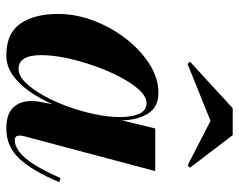

<svg xmlns="http://www.w3.org/2000/svg" viewBox="-94 -650 754 606"><g transform="rotate(90 283.0 -347.0)"><path d="M361.5 -634.5 182 -562 174.5 -569.5 321.5 -704.5H406.5L509.5 -569.5L502 -562ZM555 -157Q519 -72 480.8 -31Q442.5 10 385.5 10Q340.5 10 319.8 -11.2Q299 -32.5 299 -68Q299 -78 299.8 -85.2Q300.5 -92.5 301.5 -97.5L309 -135.5Q291.5 -96 268.5 -63Q245.5 -30 216.8 -10Q188 10 154.5 10Q85.5 10 54.8 -34Q24 -78 24 -152.5Q24 -210 45.5 -266.2Q67 -322.5 103 -368.5Q139 -414.5 183 -442.2Q227 -470 272.5 -470Q318 -470 338.2 -437.5Q358.5 -405 360 -355L385.5 -460H520L410 -46.5Q408 -39 408 -31Q408 -16.5 422.5 -16.5Q438 -16.5 456.2 -28.8Q474.5 -41 495.8 -72.5Q517 -104 542 -161ZM349.5 -349Q349.5 -386.5 339 -409.5Q328.5 -432.5 305.5 -432.5Q285.5 -432.5 264.2 -409.8Q243 -387 223.2 -349.5Q203.5 -312 188 -267.8Q172.5 -223.5 163.2 -179.8Q154 -136 154 -100.5Q154 -28.5 197.5 -28.5Q218.5 -28.5 239.8 -49.8Q261 -71 280.8 -106Q300.5 -141 316 -183.5Q331.5 -226 340.5 -269.2Q349.5 -312.5 349.5 -349Z"/></g></svg>

Font: Bodoni* 16pt
Style: Bold Italic
Weight: 700
Italic angle: -13°
Version: Version 2.3